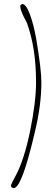

<svg xmlns="http://www.w3.org/2000/svg" viewBox="-20 -814 273 970"><path d="M189 -398.9Q189 -285.2 158.2 -155.8Q90.8 136.2 49.8 136.2Q44.4 136.2 39.8 132.8Q35.2 129.4 35.2 124.8Q35.2 120.1 42.5 105.7Q49.8 91.3 60.5 71.3Q103 -9.3 132.6 -154.5Q162.1 -299.8 162.1 -398.9Q162.1 -569.8 117.2 -694.8Q113.3 -705.6 103.5 -722.7Q82 -762.7 82 -786.1L91.8 -793.9Q112.3 -793.5 131.6 -740.2Q150.9 -687 163.1 -616.7Q189 -463.4 189 -398.9Z"/></svg>

Font: Amatic SC
Style: Regular
Weight: 400
Version: Version 1.004